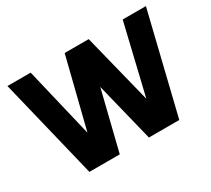

<svg xmlns="http://www.w3.org/2000/svg" viewBox="-140 -986 1355 1232"><g transform="rotate(-30 537.0 -370.0)"><path d="M429 0 537 -437 645 0H870L1050 -740H878L755 -224L626 -740H448L319 -224L196 -740H24L204 0Z"/></g></svg>

Font: Be Vietnam Pro ExtraBold
Style: Regular
Weight: 800
Designer: Lam Bao, Tony Le, Vietanh Nguyen
Foundry: Yellow Type Foundry
Version: Version 1.002